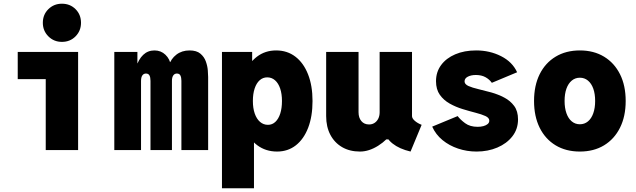

<svg xmlns="http://www.w3.org/2000/svg" viewBox="-20 -806 3415 1031"><path d="M225.6 0V-527.3H399.4V0ZM75.2 -380.9V-527.3H399.4V-380.9ZM312.5 -581.1Q269.5 -581.1 239.7 -610.8Q210 -640.6 210 -683.6Q210 -727.5 239.7 -756.8Q269.5 -786.1 312.5 -786.1Q356.4 -786.1 385.7 -756.8Q415 -727.5 415 -683.6Q415 -640.6 385.7 -610.8Q356.4 -581.1 312.5 -581.1Z M593.8 0V-527.3H717.8V-465.8H734.4L710 -443.4Q724.1 -487.8 749 -511.5Q773.9 -535.2 809.6 -535.2Q844.2 -535.2 868.4 -512Q892.6 -488.8 897.5 -454.1L884.8 -472.7H903.3L886.7 -454.1Q897.9 -490.2 927.2 -512.7Q956.5 -535.2 998 -535.2Q1035.6 -535.2 1056.2 -517.8Q1076.7 -500.5 1085.4 -475.8Q1094.2 -451.2 1095.9 -428Q1097.7 -404.8 1097.7 -392.6V0H954.1V-372.1Q954.1 -389.2 949 -400.1Q943.8 -411.1 929.7 -411.1Q917.5 -411.1 910.4 -400.9Q903.3 -390.6 903.3 -372.1V0H788.1V-372.1Q788.1 -391.1 782.5 -401.1Q776.9 -411.1 763.7 -411.1Q751.5 -411.1 744.4 -401.1Q737.3 -391.1 737.3 -371.1V0Z M1171.9 205.1V-527.3H1334V-479.5H1354.5L1332 -420.9V-103.5L1369.1 -43.9H1343.8V205.1ZM1467.8 7.8Q1407.2 7.8 1362.1 -25.6Q1316.9 -59.1 1292.2 -120.1Q1267.6 -181.2 1267.6 -263.7Q1267.6 -346.2 1291.7 -407.2Q1315.9 -468.3 1359.9 -501.7Q1403.8 -535.2 1462.9 -535.2Q1522.5 -535.2 1566.2 -501.7Q1609.9 -468.3 1634 -407.2Q1658.2 -346.2 1658.2 -263.7Q1658.2 -181.2 1634.8 -120.1Q1611.3 -59.1 1568.6 -25.6Q1525.9 7.8 1467.8 7.8ZM1418.9 -135.7Q1441.9 -135.7 1458.7 -151.6Q1475.6 -167.5 1484.9 -196.3Q1494.1 -225.1 1494.1 -263.7Q1494.1 -302.2 1484.4 -330.8Q1474.6 -359.4 1456.8 -375Q1439 -390.6 1415 -390.6Q1391.6 -390.6 1374.3 -375Q1356.9 -359.4 1347.4 -330.8Q1337.9 -302.2 1337.9 -263.7Q1337.9 -225.1 1347.9 -196.3Q1357.9 -167.5 1376.2 -151.6Q1394.5 -135.7 1418.9 -135.7Z M1913.1 7.8Q1857.9 7.8 1817.1 -15.9Q1776.4 -39.6 1753.9 -82.3Q1731.4 -125 1731.4 -182.6V-527.3H1905.3V-203.1Q1905.3 -173.8 1920.4 -155.8Q1935.5 -137.7 1961.9 -137.7Q1978.5 -137.7 1991.2 -146Q2003.9 -154.3 2011.2 -168.9Q2018.6 -183.6 2018.6 -203.1V-527.3H2192.4V-182.6Q2192.4 -170.4 2207 -157.5Q2221.7 -144.5 2244.1 -135.7L2184.6 7.8Q2124.5 -6.3 2088.1 -35.2Q2051.8 -64 2050.8 -97.7L2081.1 -57.6H2016.6L2095.7 -106.4Q2060.5 -54.7 2010.7 -23.4Q1960.9 7.8 1913.1 7.8Z M2539.1 7.8Q2487.3 7.8 2439.9 -8.1Q2392.6 -23.9 2356.2 -53.7Q2319.8 -83.5 2300.8 -126L2437.5 -182.6Q2451.7 -163.6 2477.8 -144.3Q2503.9 -125 2544.9 -125Q2562 -125 2576.2 -128.9Q2590.3 -132.8 2598.9 -140.1Q2607.4 -147.5 2607.4 -158.2Q2607.4 -173.3 2586.7 -182.9Q2565.9 -192.4 2533.4 -200.7Q2501 -209 2464.4 -220.2Q2427.7 -231.4 2395.3 -249.5Q2362.8 -267.6 2342 -296.6Q2321.3 -325.7 2321.3 -370.1Q2321.3 -419.4 2348.6 -456.5Q2376 -493.7 2424.6 -514.4Q2473.1 -535.2 2537.1 -535.2Q2609.9 -535.2 2670.7 -504.4Q2731.4 -473.6 2756.8 -418L2621.1 -361.3Q2607.9 -379.9 2586.7 -391.6Q2565.4 -403.3 2535.2 -403.3Q2509.8 -403.3 2492.2 -394.3Q2474.6 -385.3 2474.6 -369.1Q2474.6 -353.5 2495.4 -344.2Q2516.1 -335 2548.8 -327.4Q2581.5 -319.8 2618.2 -309.6Q2654.8 -299.3 2687.5 -282.2Q2720.2 -265.1 2741 -237.1Q2761.7 -209 2761.7 -165Q2761.7 -112.8 2731.4 -74Q2701.2 -35.2 2650.6 -13.7Q2600.1 7.8 2539.1 7.8Z M3093.8 7.8Q3019 7.8 2963.6 -25.6Q2908.2 -59.1 2877.9 -120.1Q2847.7 -181.2 2847.7 -263.7Q2847.7 -346.7 2877.9 -407.5Q2908.2 -468.3 2963.6 -501.7Q3019 -535.2 3093.8 -535.2Q3168.5 -535.2 3223.6 -501.7Q3278.8 -468.3 3309.3 -407.5Q3339.8 -346.7 3339.8 -263.7Q3339.8 -181.2 3309.3 -120.1Q3278.8 -59.1 3223.6 -25.6Q3168.5 7.8 3093.8 7.8ZM3093.8 -138.7Q3118.7 -138.7 3137.2 -154.1Q3155.8 -169.4 3165.8 -197.8Q3175.8 -226.1 3175.8 -263.7Q3175.8 -302.2 3165.8 -330.1Q3155.8 -357.9 3137.2 -373.3Q3118.7 -388.7 3093.8 -388.7Q3068.8 -388.7 3050.3 -373.3Q3031.7 -357.9 3021.7 -330.1Q3011.7 -302.2 3011.7 -263.7Q3011.7 -226.1 3021.7 -197.8Q3031.7 -169.4 3050.3 -154.1Q3068.8 -138.7 3093.8 -138.7Z"/></svg>

Font: Reddit Mono Black
Style: Regular
Weight: 900
Monospace: yes
Designer: Stephen Hutchings
Foundry: Reddit
Version: Version 1.014